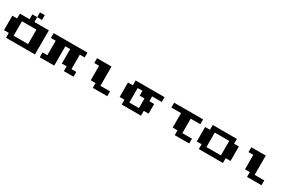

<svg xmlns="http://www.w3.org/2000/svg" viewBox="223 -2719 6554 4312"><g transform="rotate(30 3500.0 -562.5)"><path d="M500 -937.5V-1000H562.5H625V-937.5V-875H562.5H500V-812.5V-750H687.5H875V-437.5V-125H500H125V-187.5V-250H62.5H0V-437.5V-625H62.5H125V-687.5V-750H250H375V-812.5V-875H437.5H500ZM625 -437.5V-625H437.5H250V-437.5V-250H437.5H625Z M1000 -687.5V-750H1437.5H1875V-687.5V-625H1812.5H1750V-437.5V-250H1812.5H1875V-187.5V-125H1750H1625V-187.5V-250H1562.5H1500V-437.5V-625H1437.5H1375V-375V-125H1187.5H1000V-187.5V-250H1062.5H1125V-437.5V-625H1062.5H1000Z M2125 -687.5V-750H2312.5H2500V-500V-250H2625H2750V-187.5V-125H2562.5H2375V-187.5V-250H2312.5H2250V-437.5V-625H2187.5H2125Z M3125 -687.5V-750H3500H3875V-687.5V-625H3750H3625V-562.5V-500H3687.5H3750V-375V-250H3687.5H3625V-187.5V-125H3375H3125V-187.5V-250H3062.5H3000V-437.5V-625H3062.5H3125ZM3375 -562.5V-625H3312.5H3250V-437.5V-250H3375H3500V-375V-500H3437.5H3375Z M4125 -687.5V-750H4500H4875V-687.5V-625H4750H4625V-437.5V-250H4750H4875V-187.5V-125H4687.5H4500V-187.5V-250H4437.5H4375V-437.5V-625H4250H4125Z M5125 -687.5V-750H5437.5H5750V-687.5V-625H5812.5H5875V-437.5V-250H5812.5H5750V-187.5V-125H5437.5H5125V-187.5V-250H5062.5H5000V-437.5V-625H5062.5H5125ZM5625 -437.5V-625H5437.5H5250V-437.5V-250H5437.5H5625Z M6125 -687.5V-750H6312.5H6500V-500V-250H6625H6750V-187.5V-125H6562.5H6375V-187.5V-250H6312.5H6250V-437.5V-625H6187.5H6125Z"/></g></svg>

Font: Press Start 2P
Style: Regular
Weight: 500
Monospace: yes
Version: Version 2.14